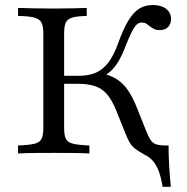

<svg xmlns="http://www.w3.org/2000/svg" viewBox="-20 -602 732 753"><path d="M617.7 130.6Q612.1 95.2 603.2 71Q594.4 46.8 580.6 30.2Q566.9 13.7 544.4 3.2Q522.6 -8.9 509.7 -19Q496.8 -29 488.3 -43.5Q479.8 -58.1 470.2 -83.1L435.5 -169.4Q419.4 -208.9 400.4 -231.5Q381.5 -254 354 -263.7Q326.6 -273.4 285.5 -273.4H213.7V-304.8H288.7Q329 -304.8 356.9 -317.3Q384.7 -329.8 405.6 -357.7Q426.6 -385.5 443.5 -433.1Q463.7 -488.7 483.5 -521.4Q503.2 -554 526.2 -568.1Q549.2 -582.3 579 -582.3Q612.1 -582.3 631.5 -567.3Q650.8 -552.4 650.8 -527.4Q650.8 -508.1 639.1 -496Q627.4 -483.9 606.5 -483.9Q593.5 -483.9 584.3 -488.3Q575 -492.7 567.7 -498.8Q560.5 -504.8 553.2 -509.3Q546 -513.7 536.3 -513.7Q525 -513.7 516.1 -505.6Q507.3 -497.6 496.8 -477Q486.3 -456.5 471.8 -419.4Q458.1 -383.9 444 -360.5Q429.8 -337.1 413.7 -322.6Q397.6 -308.1 375.8 -299.2L371 -316.1Q408.9 -308.9 435.1 -293.1Q461.3 -277.4 481 -249.2Q500.8 -221 519.4 -173.4L550.8 -94.4Q561.3 -67.7 570.2 -54Q579 -40.3 592.7 -35.9Q606.5 -31.5 630.6 -31.5H641.1Q641.1 8.1 643.5 48.4Q646 88.7 650 130.6ZM50.8 0V-31.5Q94.4 -33.1 115.3 -38.3Q136.3 -43.5 143.1 -57.7Q150 -71.8 150 -100.8V-470.2Q150 -499.2 142.7 -513.3Q135.5 -527.4 114.5 -533.1Q93.5 -538.7 50.8 -539.5V-571Q71.8 -570.2 106.9 -569.4Q141.9 -568.5 189.5 -568.5Q235.5 -568.5 268.5 -569.4Q301.6 -570.2 320.2 -571V-539.5Q282.3 -538.7 263.3 -533.1Q244.4 -527.4 237.9 -513.3Q231.5 -499.2 231.5 -470.2V-100.8Q231.5 -71.8 238.3 -57.7Q245.2 -43.5 266.5 -38.3Q287.9 -33.1 330.6 -31.5V0Q309.7 -1.6 273.4 -2Q237.1 -2.4 190.3 -2.4Q142.7 -2.4 107.3 -2Q71.8 -1.6 50.8 0Z"/></svg>

Font: Playfair 12pt
Style: Regular
Weight: 400
Designer: Claus Eggers Sørensen
Foundry: Claus Eggers Sørensen
Version: Version 2.000;gftools[0.9.28]